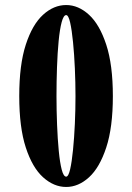

<svg xmlns="http://www.w3.org/2000/svg" viewBox="-20 -731 526 763"><path d="M243 12Q194 12 151.2 -26.5Q108.5 -65 82.5 -144.8Q56.5 -224.5 56.5 -349Q56.5 -473.5 82.5 -553.5Q108.5 -633.5 151 -672.2Q193.5 -711 243 -711Q291.5 -711 333.8 -672.2Q376 -633.5 402.2 -553.5Q428.5 -473.5 428.5 -349Q428.5 -224.5 402.2 -144.8Q376 -65 333.8 -26.5Q291.5 12 243 12ZM243 -29Q252 -29 258.8 -58.5Q265.5 -88 270.2 -135.8Q275 -183.5 277.5 -239.5Q280 -295.5 280 -349Q280 -402.5 277.5 -459Q275 -515.5 270.2 -563.5Q265.5 -611.5 258.8 -641.2Q252 -671 243 -671Q232.5 -671 225 -642.8Q217.5 -614.5 213 -567.5Q208.5 -520.5 206.5 -463.5Q204.5 -406.5 204.5 -349Q204.5 -292 206.8 -235.2Q209 -178.5 213.5 -131.8Q218 -85 225.2 -57Q232.5 -29 243 -29Z"/></svg>

Font: Imbue 10pt Black
Style: Regular
Weight: 900
Designer: Tyler Finck
Foundry: Etcetera Type Company
Version: Version 1.102; ttfautohint (v1.8.3)